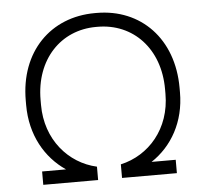

<svg xmlns="http://www.w3.org/2000/svg" viewBox="-51 -762 875 816"><g transform="rotate(-5 386.5 -354.0)"><path d="M101 0H335V-57C215 -84 121 -191 121 -339V-360C121 -533 232 -649 383 -649H389C541 -649 652 -533 652 -360V-340C652 -191 558 -85 437 -58V-57V0H671V-57H568C656 -115 714 -215 714 -341V-360C714 -570 579 -708 390 -708H383C194 -708 58 -572 58 -363V-344C58 -216 116 -116 203 -57H101Z"/></g></svg>

Font: Fixel Display Light
Style: Italic
Weight: 300
Italic angle: -10°
Designer: AlfaBravo + MacPaw
Foundry: Kyrylo Tkachov, Marchela Mozhyna, Serhii Makarenko, Maria Weinstein, Zakhar Kryvoshyya
Version: Version 1.210;Glyphs 3.2 (3217)